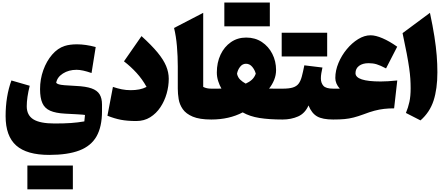

<svg xmlns="http://www.w3.org/2000/svg" viewBox="-20 -925 3466 1486"><path d="M688.5 -359.9Q617.2 -384.8 573.2 -384.8Q511.7 -384.8 466.8 -356Q421.9 -327.1 415 -283.7Q421.4 -276.9 434.8 -272.5Q448.2 -268.1 479.5 -265.4Q510.7 -262.7 569.3 -259.8Q644.5 -256.3 688.2 -241Q731.9 -225.6 750.7 -195.3Q769.5 -165 769.5 -115.7V-64.9Q769.5 55.7 727.1 130.4Q684.6 205.1 594.2 239.5Q503.9 273.9 360.8 273.9Q187.5 273.9 105.5 201.2Q23.4 128.4 23.4 -25.9Q23.4 -179.7 68.4 -302.2L210 -261.2Q187 -169.4 187 -102.5Q187 -33.2 238.5 -1.2Q290 30.8 402.8 30.8Q477.1 30.8 529.1 27.1Q581.1 23.4 632.8 14.6L637.7 -35.2Q631.3 -36.6 618.9 -37.6Q606.4 -38.6 575.7 -40.5Q544.9 -42.5 483.4 -45.4Q410.6 -49.3 368.2 -68.1Q325.7 -86.9 307.9 -127.2Q290 -167.5 290 -234.9Q290 -312.5 315.2 -382.3Q340.3 -452.1 383.5 -502.2Q426.8 -552.2 480.5 -569.3Q520 -582 576.2 -582Q642.1 -582 720.7 -561ZM191.9 540.5V356.4H543.9V540.5Z M1286.1 -315.4Q1286.1 -258.3 1269.8 -200.7Q1253.4 -143.1 1221.4 -95Q1189.5 -46.9 1142.6 -17.6Q1095.7 11.7 1034.7 11.7Q966.3 11.7 916.3 2.2Q866.2 -7.3 811.5 -29.3L854 -252.4Q890.1 -240.2 923.1 -233.6Q956.1 -227.1 992.2 -227.1Q1026.4 -227.1 1057.4 -232.9Q1088.4 -238.8 1114.3 -252.4Q1081.1 -312.5 1036.6 -361.1Q992.2 -409.7 939.5 -450.2L1075.2 -645.5Q1152.8 -575.2 1199 -519.3Q1245.1 -463.4 1265.6 -414.3Q1286.1 -365.2 1286.1 -315.4Z M1552.7 -825.7V-252.4Q1578.6 -238.8 1615.2 -238.8H1615.7V0H1615.2Q1524.4 0 1471.9 -22.2Q1419.4 -44.4 1394.5 -80.3Q1369.6 -116.2 1362.8 -158Q1356 -199.7 1356 -238.8V-410.6Q1356 -489.3 1349.4 -567.1Q1342.8 -645 1327.1 -708.5Z M1885.3 -634.3Q1954.6 -634.3 2006.6 -599.9Q2058.6 -565.4 2087.6 -508.3Q2116.7 -451.2 2116.7 -382.8Q2116.7 -343.3 2101.8 -306.6Q2086.9 -270 2062.5 -239.3Q2084.5 -238.8 2115 -238.8Q2145.5 -238.8 2167 -238.8H2167.5V0H2167Q2062.5 0 1987.8 -12Q1913.1 -23.9 1858.4 -55.2Q1753.4 0 1615.7 0Q1604 0 1598.1 -8.3Q1592.3 -16.6 1592.3 -41V-197.8Q1592.3 -222.2 1598.1 -230.5Q1604 -238.8 1615.7 -238.8Q1635.3 -238.8 1658 -238.8Q1680.7 -238.8 1693.8 -239.3Q1678.7 -265.6 1668.5 -297.6Q1658.2 -329.6 1658.2 -363.8Q1658.2 -440.9 1687 -502Q1715.8 -563 1767.1 -598.6Q1818.4 -634.3 1885.3 -634.3ZM1883.8 -431.6Q1856.4 -431.6 1837.9 -407.5Q1819.3 -383.3 1814.5 -354Q1820.8 -325.7 1839.4 -308.1Q1857.9 -290.5 1881.8 -277.8Q1910.2 -290.5 1929.7 -308.3Q1949.2 -326.2 1959.5 -354.5Q1952.6 -382.8 1932.6 -407.2Q1912.6 -431.6 1883.8 -431.6ZM1716.3 -721.2V-905.3H2068.4V-721.2Z M2160.2 -487.8V-671.9H2512.2V-487.8ZM2167.5 0Q2155.8 0 2149.9 -8.3Q2144 -16.6 2144 -41V-197.8Q2144 -222.2 2149.9 -230.5Q2155.8 -238.8 2167.5 -238.8Q2217.3 -238.8 2246.3 -247.8Q2275.4 -256.8 2291 -277.3Q2306.6 -297.9 2315.9 -332.8Q2325.2 -367.7 2335.4 -419.4L2475.6 -402.3Q2470.7 -379.9 2467 -358.6Q2463.4 -337.4 2463.4 -318.8Q2463.4 -283.2 2482.9 -261Q2502.4 -238.8 2558.6 -238.8H2559.1V0H2558.6Q2476.1 0 2434.1 -24.2Q2392.1 -48.3 2367.7 -108.9Q2340.8 -47.4 2286.9 -23.7Q2232.9 0 2167.5 0Z M2848.1 -651.9Q2887.2 -651.9 2940.7 -628.9Q2994.1 -606 3054.2 -563.5L2967.8 -395.5Q2923.3 -418.9 2895 -427.5Q2866.7 -436 2833 -436Q2786.6 -436 2759 -415.3Q2731.4 -394.5 2731.4 -358.9Q2731.4 -294.4 2926.3 -294.4Q2978.5 -294.4 3054.7 -302.2L3030.3 -86.4Q2988.8 -86.4 2952.4 -82.3Q2916 -78.1 2878.2 -68.1Q2840.3 -58.1 2793.5 -40Q2751 -24.4 2716.8 -15.6Q2682.6 -6.8 2646.2 -3.4Q2609.9 0 2559.1 0Q2546.4 0 2541 -9.3Q2535.6 -18.6 2535.6 -41V-197.8Q2535.6 -220.2 2541 -229.5Q2546.4 -238.8 2559.1 -238.8H2609.9Q2575.2 -277.8 2575.2 -321.3Q2575.2 -379.4 2599.6 -437.7Q2624 -496.1 2664.1 -544.4Q2704.1 -592.8 2752.2 -622.3Q2800.3 -651.9 2848.1 -651.9Z M3307.6 -825.7Q3329.6 -723.1 3342 -643.1Q3354.5 -563 3359.9 -496.1Q3365.2 -429.2 3365.2 -365.2Q3365.2 -237.3 3335.7 -146.5Q3306.2 -55.7 3234.4 6.8L3121.6 -50.8Q3139.2 -92.8 3148.7 -136.7Q3158.2 -180.7 3158.2 -241.2Q3158.2 -278.8 3155.8 -315.9Q3153.3 -353 3146.7 -399.4Q3140.1 -445.8 3127.9 -510.7Q3115.7 -575.7 3095.7 -668.5Z"/></svg>

Font: Pinar-DS3-FD Black
Style: Regular
Weight: 900
Designer: Amin Abedi
Version: Version 3.000